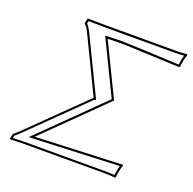

<svg xmlns="http://www.w3.org/2000/svg" viewBox="-117 -767 893 888"><g transform="rotate(20 329.5 -322.5)"><path d="M260.3 -645H597.2Q633.3 -645 657.7 -647.9L659.2 -645Q659.2 -645 650.9 -616.2Q647.5 -599.1 646 -583L643.1 -579.1Q642.1 -579.1 363.8 -590.8Q363.8 -590.8 287.1 -589.4L412.6 -331.1L125 -47.9Q126 -47.9 268.6 -54.2Q553.2 -66.4 553.2 -65.9L554.2 -62Q548.8 -45.9 545.4 -28.8Q544.9 -25.4 541 0L538.6 2.9Q514.6 0 479 0H91.8Q79.6 0 62 0.5Q44.4 1 33.2 1.5L21.5 2L20 0L24.9 -23.9L27.8 -26.9Q42.5 -39.1 51.3 -47.9L317.9 -309.1L319.8 -310.1L191.4 -576.2Q190.4 -578.1 188.5 -582Q180.2 -599.1 177.2 -603.8Q174.3 -608.4 164.6 -617.7V-618.2L162.6 -620.1L168 -645L170.4 -646ZM260.3 -634.8 176.3 -635.7 173.8 -623Q186.5 -609.4 200.2 -580.6L333.5 -305.2L323.2 -300.8L58.1 -41Q45.9 -29.3 34.2 -19.5L32.2 -8.3Q70.3 -9.8 91.8 -9.8H479Q509.3 -9.8 531.7 -7.8Q534.2 -26.4 535.6 -31.2Q538.1 -42 541.5 -55.7H540.5L539.6 -55.2H538.6H537.6H536.6H535.2H534.2H533.2H532.2H531.7H530.3H529.3H527.8L527.3 -54.7H526.4H524.9H524.4H522.9H522.5H521H520.5H519H518.6H517.1H516.1L515.1 -54.2H514.2H513.7H512.2H511.2H509.8H509.3H508.3H506.8H506.3H505.4L503.9 -53.7H502.9H502.4H501H500H499.5H498.5H497.1H496.1H495.1H493.7L492.7 -53.2H492.2H491.2H490.2H488.8H487.8H487.3H486.3H485.4H483.9H482.9H481.9L481.4 -52.7H480.5H478.5H478H477.1H476.1H475.1H474.1H473.6H471.7H470.7H469.7L468.8 -52.2H468.3H467.3H466.3H465.3H464.4H462.9H461.9H460.9H460H459L458 -51.8H457H456.1H455.6H454.6H453.6H451.7H450.7H449.7H448.7H447.8H446.8L445.8 -51.3H444.8H443.8H442.9H441.9H441.4H440.4H439.5H438.5H437.5H436.5H435.5L434.6 -50.8H433.6H432.6H431.6H429.7H428.7H427.7H426.8H425.8H424.8H423.8L422.9 -50.3H421.9H420.4H419.4H418.5H417.5H416.5H415.5H414.6H413.6H412.6L411.6 -49.8H410.6H409.7H408.7H407.7H406.7H405.8H404.8H403.8H402.3H401.4H400.4L399.4 -49.3H398.4H397.5H396.5H395.5H394.5H393.6H392.1H391.1H390.1H389.2L388.2 -48.8H387.2H386.2H385.3H384.3H382.8H381.8H380.9H379.9H378.9H377.9L377 -48.3H376H374.5H373.5H372.6H371.6H370.6H369.6H368.7H367.7H366.2L365.2 -47.9H364.3H363.3H362.3H361.3H360.4H358.9H357.9H356.9H356H355L354 -47.4H353H351.6H350.6H349.6H348.6H347.7H346.7H345.2H344.2H343.3L342.3 -46.9H341.3H340.3H339.4H337.9H336.9H335.9H335H334H333H331.5L330.6 -46.4H329.6H328.6H327.6H326.7H325.7H324.2H323.2H322.3H321.3H320.3L319.3 -45.9H318.4H316.9H315.9H314.9H314H313H312H311H309.6H308.6L307.6 -45.4H306.6H305.7H304.7H303.7H302.2H301.3H300.3H299.3H298.3H297.4L296.4 -44.9H295.4H293.9H293H292H291H290H289.1H288.1H287.1H286.1H285.2L283.7 -44.4H282.7H281.7H280.8H279.8H278.8H277.8H276.9H275.9H274.9H273.9L272.9 -43.9H272H271H269Q213.4 -41.5 125.5 -38.1L99.6 -37.1L400.4 -333L271.5 -598.6L286.6 -599.6Q334 -602.1 363.8 -601.1Q465.8 -598.1 636.7 -589.4Q638.7 -605.5 641.1 -618.2Q643.1 -626 646 -636.7Q623.5 -634.8 597.2 -634.8Z"/></g></svg>

Font: Linux Biolinum Outline O
Style: Italic
Weight: 400
Italic angle: -12°
Designer: Philipp H. Poll
Foundry: Philipp H. Poll
Version: Version 0.6.2